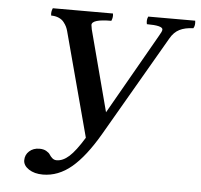

<svg xmlns="http://www.w3.org/2000/svg" viewBox="-49 -697 806 770"><g transform="rotate(5 353.5 -312.0)"><path d="M201.2 -40Q226.1 -40 251.2 -62.5Q276.4 -85 310.1 -140.1L198.2 -559.1Q195.8 -568.4 191.9 -576.7Q188 -585 180.4 -594.7Q172.9 -604.5 159.4 -610.4Q146 -616.2 128.9 -616.2Q126 -630.4 132.8 -646H375Q377.9 -631.8 371.1 -616.2Q293 -616.2 293 -592.8Q293 -589.8 295.9 -575.2L381.8 -249L567.9 -575.2Q578.1 -591.8 578.1 -599.1Q578.1 -615.2 514.2 -615.2Q510.3 -632.3 517.1 -646H706.1Q709 -626.5 701.2 -615.2Q668 -614.3 645.8 -603Q623.5 -591.8 608.9 -565.9L374 -161.1Q319.8 -67.9 266.4 -22.9Q212.9 22 150.9 22Q116.7 22 94.2 7.1Q71.8 -7.8 71.8 -28.8Q71.8 -50.8 87.9 -65.4Q104 -80.1 128.9 -80.1Q145.5 -80.1 156.5 -73.7Q167.5 -67.4 171.9 -60.1Q176.3 -52.7 183.6 -46.4Q190.9 -40 201.2 -40Z"/></g></svg>

Font: Common Serif Medium
Style: Italic
Weight: 500
Italic angle: -12°
Designer: Philipp H. Poll, Khaled Hosny
Foundry: Stefan Peev, Context Ltd.
Version: Version 1.026